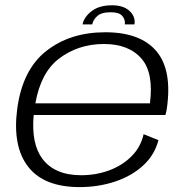

<svg xmlns="http://www.w3.org/2000/svg" viewBox="-20 -720 733 744"><path d="M288.5 5Q150.5 5 89.2 -73.8Q28 -152.5 46.5 -296.5Q66.5 -449.5 159 -522.2Q251.5 -595 388 -595Q523.5 -595 585.8 -522Q648 -449 626.5 -299.5Q624 -284 621 -274.5H110.5Q100.5 -163.5 144 -105Q192 -41 294.5 -41Q352.5 -41 403.5 -60Q454.5 -79 490 -114.8Q525.5 -150.5 536.5 -200L594 -177Q579 -119 534.2 -78.2Q489.5 -37.5 425.2 -16.2Q361 5 288.5 5ZM117 -319.5H561Q576 -437 529 -492Q480 -549.5 382.5 -549.5Q282 -549.5 207 -491.5Q138 -438 117 -319.5ZM414 -699.5Q459.5 -699.5 482.8 -676.8Q506 -654 501 -625.5H463.5Q466.5 -642.5 454.5 -657.5Q442.5 -672.5 409 -672.5Q372.5 -672.5 356.5 -657.5Q340.5 -642.5 337.5 -625.5H300Q305.5 -654 335 -676.8Q364.5 -699.5 414 -699.5Z"/></svg>

Font: Anybody ExtraExpanded Light
Style: Italic
Weight: 300
Width: 8
Italic angle: -10°
Designer: Tyler Finck
Foundry: Etcetera Type Company
Version: Version 1.010; ttfautohint (v1.8.3) -l 8 -r 50 -G 200 -x 14 